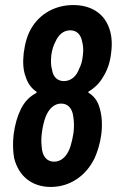

<svg xmlns="http://www.w3.org/2000/svg" viewBox="-20 -732 462 760"><path d="M333 -371C356 -385 375 -404 389 -429C405 -454 416 -486 420 -523C425 -561 422 -594 412 -621C391 -681 338 -712 270 -712C199 -712 138 -678 104 -620C88 -593 79 -561 74 -523C70 -488 71 -455 82 -427C90 -402 104 -383 123 -370C127 -367 125 -365 122 -363C98 -350 78 -331 63 -301C49 -273 39 -239 34 -200C30 -166 31 -134 36 -106C54 -34 107 8 181 8C257 8 321 -36 355 -107C366 -132 376 -163 381 -200C386 -241 383 -277 374 -306C366 -334 351 -352 332 -364C328 -366 328 -368 333 -371ZM199 -566C211 -594 231 -612 258 -612C284 -612 300 -595 305 -568C309 -553 311 -534 308 -513C306 -492 301 -474 293 -459C282 -429 260 -411 233 -411C207 -411 190 -428 186 -456C181 -472 181 -491 183 -513C186 -534 191 -551 199 -566ZM259 -153C247 -115 224 -92 194 -92C165 -92 147 -114 145 -151C143 -168 143 -187 146 -208C149 -231 154 -252 160 -268C173 -302 195 -322 222 -322C249 -322 266 -303 270 -271C273 -253 274 -232 271 -206C268 -187 264 -169 259 -153Z"/></svg>

Font: Barlow Condensed SemiBold
Style: Italic
Weight: 600
Width: 3
Italic angle: -7°
Designer: Jeremy Tribby
Foundry: Tribby Type
Version: Version 1.422;hotconv 1.0.109;makeotfexe 2.5.65596